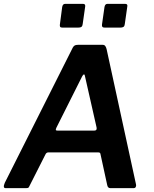

<svg xmlns="http://www.w3.org/2000/svg" viewBox="-21 -974 797 994"><path d="M420 -940 407 -849Q406 -839 400.5 -835Q395 -831 383 -831H303Q293 -831 290.5 -835Q288 -839 289 -847L301 -938Q304 -954 316 -954H409Q422 -954 420 -940ZM638 -940 625 -849Q624 -839 618.5 -835Q613 -831 601 -831H522Q512 -831 509 -835Q506 -839 507 -847L520 -938Q523 -954 535 -954H627Q641 -954 638 -940ZM8 0Q0 0 -1 -7Q-2 -14 4 -28L356 -728Q361 -737 367.5 -739.5Q374 -742 384 -742H510Q520 -742 524.5 -735Q529 -728 531 -719L683 -20Q685 -13 682 -6.5Q679 0 671 0H550Q537 0 534 -16L499 -177Q498 -185 488 -185H229Q219 -185 214 -174L130 -8Q128 -3 124.5 -1.5Q121 0 113 0H8ZM468 -298Q482 -298 479 -314L419 -579Q418 -589 413.5 -588.5Q409 -588 404 -578L271 -313Q267 -304 268 -301Q269 -298 276 -298Z"/></svg>

Font: Libre Franklin SemiBold
Style: Italic
Weight: 600
Italic angle: -8°
Designer: Pablo Impallari, Rodrigo Fuenzalida, Nhung Nguyen
Foundry: Impallari Type
Version: Version 3.000